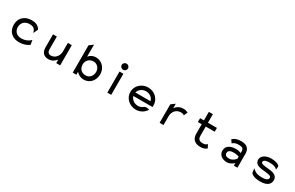

<svg xmlns="http://www.w3.org/2000/svg" viewBox="202 -2097 5468 3559"><g transform="rotate(30 2935.5 -317.5)"><path d="M519 -270 564 -369 562 -371C519 -449 440 -462 374 -462C337 -462 303 -456 272 -444C189 -411 128 -338 128 -226C128 -192 133 -160 144 -131C176 -48 254 11 374 11C460 11 533 -17 583 -53L585 -55L569 -150L539 -125C499 -94 444 -72 374 -72C350 -72 328 -75 308 -83C252 -104 215 -153 215 -226C215 -248 219 -268 227 -287C249 -340 299 -380 379 -380C455 -380 493 -358 515 -283Z M848 -149C848 -54 899 11 1000 11C1077 11 1129 -28 1166 -76V0H1250V-432H1166V-245C1166 -192 1144 -149 1117 -120C1093 -93 1056 -71 1008 -71C954 -71 930 -107 930 -159V-432H848Z M1977 -226C1977 -368 1869 -462 1757 -462C1685 -462 1637 -431 1602 -390V-646L1519 -585V0H1597V-63C1631 -23 1684 11 1757 11C1899 11 1977 -108 1977 -226ZM1889 -226C1889 -145 1835 -74 1751 -74C1656 -74 1602 -138 1602 -226C1602 -299 1657 -373 1751 -373C1839 -373 1889 -300 1889 -226Z M2301 -512C2338 -512 2368 -541 2368 -578C2368 -615 2338 -644 2301 -644C2264 -644 2234 -615 2234 -578C2234 -541 2264 -512 2301 -512ZM2343 -451H2260V0H2343Z M3120 -187V-225C3120 -356 3011 -462 2872 -462C2733 -462 2622 -357 2622 -226C2622 -95 2733 11 2872 11C2963 11 3042 -36 3085 -106L3088 -111L3083 -114C3083 -114 3019 -141 2979 -108C2950 -85 2913 -70 2872 -70C2793 -70 2727 -119 2709 -187ZM2709 -262C2726 -330 2792 -381 2872 -381C2952 -381 3017 -331 3033 -262Z M3728 -425C3700 -438 3688 -447 3630 -447C3551 -447 3497 -408 3462 -360V-456L3379 -396V0H3462V-191C3462 -244 3482 -287 3509 -316C3535 -343 3572 -365 3622 -365C3667 -365 3675 -359 3693 -347L3698 -344L3733 -422Z M4389 -33 4353 -105 4348 -102C4319 -81 4314 -70 4254 -70C4185 -70 4154 -104 4154 -168V-367H4346V-449H4154V-632H4068V-449H3986V-367H4068V-160C4070 -50 4134 11 4254 11C4325 11 4353 -8 4386 -31Z M4681 -401 4725 -336 4729 -340C4764 -372 4800 -381 4862 -381C4933 -381 4961 -359 4961 -298V-266C4946 -272 4902 -288 4853 -288C4738 -288 4644 -246 4644 -135C4644 -46 4719 11 4821 11C4891 11 4946 -34 4968 -55V0H5044V-298C5044 -409 4981 -462 4862 -462C4776 -462 4727 -440 4685 -404ZM4731 -136C4731 -193 4785 -209 4853 -209C4901 -209 4947 -194 4961 -189V-143C4953 -133 4898 -68 4824 -68C4767 -68 4731 -89 4731 -136Z M5336 -49C5387 0 5460 11 5537 11C5692 11 5745 -57 5745 -136C5745 -201 5706 -232 5659 -250C5594 -274 5492 -267 5425 -288C5404 -295 5389 -302 5389 -323C5389 -365 5442 -381 5511 -381C5596 -381 5640 -367 5674 -334L5681 -327L5688 -402L5687 -403C5652 -447 5576 -462 5505 -462C5381 -462 5302 -399 5302 -325C5302 -241 5368 -215 5439 -203C5496 -193 5570 -193 5619 -178C5641 -171 5658 -161 5658 -138C5658 -89 5606 -70 5530 -70C5437 -70 5389 -85 5330 -139L5320 -148L5334 -51Z"/></g></svg>

Font: Charger Monospace
Style: Regular
Weight: 400
Designer: Jasper
Foundry: Cannot Into Space Fonts
Version: Version 0.980